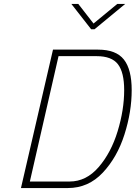

<svg xmlns="http://www.w3.org/2000/svg" viewBox="-20 -951 686 971"><path d="M248 -700H476Q567 -700 606.5 -650Q646 -600 646 -495Q646 -386 609.5 -271Q573 -156 500 -78Q427 0 323 0H86ZM332 -33Q416 -33 479 -106Q542 -179 575 -287.5Q608 -396 608 -495Q608 -585 576.5 -626Q545 -667 469 -667H276L131 -33ZM341 -931H376L453 -832L573 -931H613L458 -803H441Z"/></svg>

Font: Cairo ExtraLight
Style: Italic
Weight: 275
Italic angle: -13°
Designer: Mohamed Gaber, Accademia di Belle Arti di Urbino and others
Foundry: Kief Type Foundry, Accademia di Belle Arti di Urbino and others
Version: Version 3.011